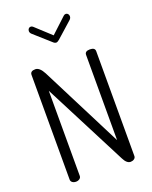

<svg xmlns="http://www.w3.org/2000/svg" viewBox="-177 -1079 927 1173"><g transform="rotate(-20 286.5 -492.5)"><path d="M186 -979 286 -887 385 -979Q391 -985 400 -985Q408 -985 413.5 -978.5Q419 -972 419 -963Q419 -950 407 -940L306 -850Q294 -840 286 -840Q276 -840 266 -850L165 -940Q152 -950 152 -963Q152 -972 157.5 -978.5Q163 -985 171 -985Q180 -985 186 -979ZM464 0Q439 0 420 -38L142 -579V-26Q142 -14 132 -7Q122 0 109 0Q95 0 85.5 -7Q76 -14 76 -26V-706Q76 -731 109 -731Q137 -731 161 -685L431 -153V-707Q431 -731 464 -731Q497 -731 497 -707V-26Q497 -14 487 -7Q477 0 464 0Z"/></g></svg>

Font: Dosis
Style: Regular
Weight: 400
Designer: Edgar Tolentino, Pablo Impallari, Igino Marini
Foundry: Edgar Tolentino, Pablo Impallari, Igino Marini
Version: Version 1.007